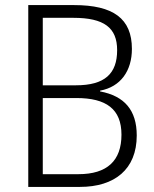

<svg xmlns="http://www.w3.org/2000/svg" viewBox="-20 -734 606 754"><path d="M271 -714H91V0H294C430 0 517 -69 517 -202C517 -301 469 -357 373 -375V-378C454 -393 498 -456 498 -542C498 -661 425 -714 271 -714ZM278 -399H148V-664H268C389 -664 440 -625 440 -537C440 -445 392 -399 278 -399ZM148 -349H280C397 -349 457 -306 457 -205C457 -103 401 -50 288 -50H148Z"/></svg>

Font: Noto Sans Devanagari SemiCondensed Light
Style: Regular
Weight: 300
Width: 4
Designer: Jelle Bosma - Monotype Design Team
Foundry: Monotype Imaging Inc.
Version: Version 2.004